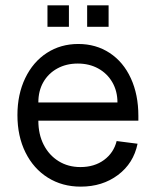

<svg xmlns="http://www.w3.org/2000/svg" viewBox="-20 -680 581 716"><path d="M45 -251Q45 -328 74 -388.5Q103 -449 154.5 -482.5Q206 -516 272 -516Q338 -516 389 -482.5Q440 -449 468 -388Q496 -327 496 -248V-230H123Q123 -179 143 -140Q163 -101 198.5 -79Q234 -57 280 -57Q332 -57 368 -83.5Q404 -110 415 -154L493 -144Q478 -71 420 -27.5Q362 16 281 16Q212 16 158.5 -17.5Q105 -51 75 -111.5Q45 -172 45 -251ZM270 -443Q227 -443 193.5 -424.5Q160 -406 141.5 -373.5Q123 -341 123 -298H418Q418 -340 399 -373Q380 -406 346.5 -424.5Q313 -443 270 -443ZM305 -660H385V-580H305ZM157 -660H237V-580H157Z"/></svg>

Font: Uncut Sans Variable
Style: Regular
Weight: 400
Designer: Kasper Nordkvist
Foundry: UNCUT.wtf
Version: Version 1.304;Glyphs 3.2 (3246)